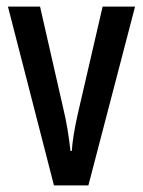

<svg xmlns="http://www.w3.org/2000/svg" viewBox="-20 -560 431 580"><path d="M143 0 4 -540H101L171 -233Q179 -200 184 -169Q189 -138 193 -104H197Q198 -124 202.5 -152Q207 -180 215 -216L290 -540H388L247 0Z"/></svg>

Font: Noto Sans Tamil ExtraCondensed Medium
Style: Regular
Weight: 500
Width: 2
Designer: Jelle Bosma - Monotype Design Team
Foundry: Monotype Imaging Inc.
Version: Version 2.004; ttfautohint (v1.8.4.7-5d5b)